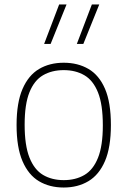

<svg xmlns="http://www.w3.org/2000/svg" viewBox="-20 -828 569 857"><path d="M264.5 9Q201.5 9 154.2 -19Q107 -47 80.5 -108.5Q54 -170 54 -270Q54 -369.5 80.5 -430.8Q107 -492 154.2 -520Q201.5 -548 264.5 -548Q327.5 -548 375 -520.2Q422.5 -492.5 448.8 -431.5Q475 -370.5 475 -270Q475 -171 448.8 -109.5Q422.5 -48 375 -19.5Q327.5 9 264.5 9ZM264.5 -24Q317.5 -24 356.8 -47Q396 -70 417.5 -123.8Q439 -177.5 439 -268.5Q439 -361.5 417.5 -415.2Q396 -469 356.8 -492Q317.5 -515 264.5 -515Q211.5 -515 172.2 -492.2Q133 -469.5 111.5 -416.2Q90 -363 90 -271.5Q90 -179 111.5 -124.8Q133 -70.5 172.2 -47.2Q211.5 -24 264.5 -24ZM323 -632 390 -808H423L352 -632ZM177 -632 244 -808H277L206 -632Z"/></svg>

Font: Encode Sans Condensed Thin Thin
Style: Regular
Weight: 250
Version: Version 3.002